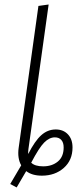

<svg xmlns="http://www.w3.org/2000/svg" viewBox="-20 -761 339 844"><path d="M225.1 -191.9Q258.3 -191.9 278.6 -170.4Q298.8 -148.9 298.8 -112.8Q298.8 -56.6 260.3 -22.7Q221.7 11.2 164.1 11.2Q121.1 11.2 95.2 -8.8L53.2 63L24.9 47.9L73.2 -34.2Q55.7 -65.9 62 -110.8L148.9 -734.9L193.8 -741.2L105 -106Q103 -90.8 104 -84Q133.3 -141.6 161.4 -166.7Q189.5 -191.9 225.1 -191.9ZM169.9 -29.8Q208.5 -29.8 234.1 -50.8Q259.8 -71.8 259.8 -112.8Q259.8 -134.3 249.5 -145.8Q239.3 -157.2 221.2 -157.2Q196.8 -157.2 174.1 -134.3Q151.4 -111.3 117.2 -45.9Q133.3 -29.8 169.9 -29.8Z"/></svg>

Font: Fira Sans Compressed ExtraLight
Style: Italic
Weight: 250
Width: 3
Italic angle: -8°
Designer: Carrois Corporate & Edenspiekermann AG
Foundry: Carrois Corporate GbR & Edenspiekermann AG
Version: Version 4.203;PS 004.203;hotconv 1.0.88;makeotf.lib2.5.64775